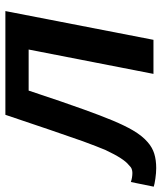

<svg xmlns="http://www.w3.org/2000/svg" viewBox="-8 -602 578 685"><g transform="rotate(-90 280.5 -259.0)"><path d="M158.7 -73.7Q138.7 -39.6 116.2 -20.5Q97.2 -3.9 75 2.9Q52.7 9.8 23.9 9.8Q6.3 9.8 -13.9 6.8Q-34.2 3.9 -42.5 1L-25.9 -80.6Q-9.8 -75.2 6.8 -75.2Q13.7 -75.2 20.5 -77.6Q27.3 -80.1 35.2 -88.4Q46.4 -97.2 59.3 -117.2Q72.3 -137.2 88.4 -171.4Q94.7 -186.5 102.5 -206.5Q110.4 -226.6 119.6 -252Q136.7 -300.3 159.9 -368.4Q183.1 -436.5 213.9 -528.3H584L481.4 0H359.9L446.8 -445.3H300.3Q279.3 -382.3 262.5 -332.8Q245.6 -283.2 232.4 -247.1Q211.4 -188.5 193.4 -145.3Q175.3 -102.1 158.7 -73.7Z"/></g></svg>

Font: Arimo SemiBold
Style: Italic
Weight: 600
Italic angle: -12°
Version: Version 1.33